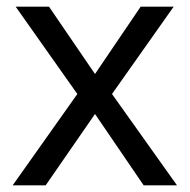

<svg xmlns="http://www.w3.org/2000/svg" viewBox="-20 -556 569 576"><path d="M212 -274 27 -536H127L265 -334L402 -536H501L316 -274L511 0H411L265 -214L117 0H18Z"/></svg>

Font: guzrati15
Style: Regular
Weight: 400
Designer: Jelle Bosma - Monotype Design Team
Foundry: Monotype Imaging Inc.
Version: Version 2.006